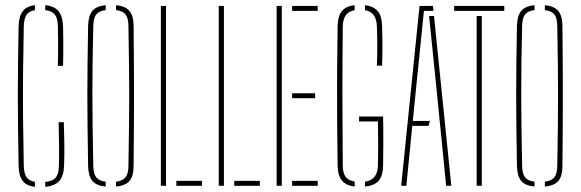

<svg xmlns="http://www.w3.org/2000/svg" viewBox="-20 -719 2247 743"><path d="M115 4Q82 0 67.5 -19.5Q53 -39 52 -77Q50.5 -155 49.8 -221.8Q49 -288.5 49 -350.8Q49 -413 49.8 -478Q50.5 -543 52 -617Q53 -655.5 67.8 -675.2Q82.5 -695 115 -699V-679.5Q92 -676 82.5 -661.5Q73 -647 72 -617Q70 -518.5 69.2 -433.2Q68.5 -348 69.2 -262.2Q70 -176.5 72 -77Q73 -48 82.5 -33.5Q92 -19 115 -15.5ZM155 4V-15Q184 -17.5 195.8 -32Q207.5 -46.5 208 -77Q209 -116 208.5 -160Q208 -204 207 -246H227Q228.5 -201 229 -162Q229.5 -123 228 -77Q226.5 -38 209.5 -18.8Q192.5 0.5 155 4ZM204 -464Q204.5 -489.5 204.8 -515Q205 -540.5 204.8 -566Q204.5 -591.5 204 -617Q203.5 -648 192.5 -662.2Q181.5 -676.5 155 -680V-699Q190.5 -695.5 206.5 -675.8Q222.5 -656 224 -617Q224.5 -601.5 224.8 -571.8Q225 -542 224.8 -511.5Q224.5 -481 224 -464Z M389 3Q352.5 -0.5 337.2 -19.2Q322 -38 321 -76Q319.5 -162.5 318.8 -227.8Q318 -293 318 -351Q318 -409 318.8 -473Q319.5 -537 321 -620Q322 -658 337.5 -676.8Q353 -695.5 389 -699V-680Q363.5 -677 352.8 -663.5Q342 -650 341 -620Q339 -537 338.2 -473Q337.5 -409 337.5 -350.8Q337.5 -292.5 338.5 -227Q339.5 -161.5 341 -75Q342 -46 352.8 -32.5Q363.5 -19 389 -16ZM429 3V-16Q454.5 -19 465.5 -32.5Q476.5 -46 477 -75Q478.5 -161.5 479.2 -227Q480 -292.5 480 -350.8Q480 -409 479.2 -473Q478.5 -537 477 -620Q476.5 -650 465.5 -663.5Q454.5 -677 429 -680V-699Q465 -695.5 480.8 -676.8Q496.5 -658 497 -620Q497.5 -553.5 498 -500Q498.5 -446.5 498.5 -398.8Q498.5 -351 498.5 -303Q498.5 -255 498 -200Q497.5 -145 497 -76Q497 -38 481.5 -19.2Q466 -0.5 429 3Z M602.5 0V-696H622.5V0ZM662.5 0V-19H761.5V0Z M826.5 0V-696H846.5V0ZM886.5 0V-19H985.5V0Z M1050.5 0V-696H1070.5V0ZM1110.5 0V-19H1209.5V0ZM1110.5 -339V-358H1199.5V-339ZM1110.5 -677V-696H1209.5V-677Z M1352.5 3Q1319.5 -1 1303.5 -19.8Q1287.5 -38.5 1286.5 -78Q1285 -171.5 1284.5 -258.5Q1284 -345.5 1284.5 -433.5Q1285 -521.5 1286.5 -618Q1287.5 -658 1303.8 -676.8Q1320 -695.5 1352.5 -699V-679.5Q1308 -672.5 1306.5 -618Q1306 -553 1305.5 -494.8Q1305 -436.5 1305 -375.8Q1305 -315 1305.5 -242.8Q1306 -170.5 1306.5 -78Q1306.5 -50 1317.2 -35.2Q1328 -20.5 1352.5 -16.5ZM1392.5 3V-16Q1441 -22.5 1442.5 -78Q1443.5 -116.5 1443.5 -160Q1443.5 -203.5 1442.5 -249H1369.5V-268H1462.5Q1463 -250.5 1463.2 -219Q1463.5 -187.5 1463.2 -150.2Q1463 -113 1462.5 -78Q1462 -38 1445 -19.2Q1428 -0.5 1392.5 3ZM1438.5 -465Q1439.5 -491 1439.8 -515.8Q1440 -540.5 1439.8 -565.8Q1439.5 -591 1438.5 -618Q1436.5 -672.5 1392.5 -679.5V-699Q1424 -695.5 1440.8 -677Q1457.5 -658.5 1458.5 -618Q1460 -575.5 1460 -540.5Q1460 -505.5 1458.5 -465Z M1532.5 0 1603.5 -696H1655.5L1657.5 -677H1620.5L1592.5 -401L1577.5 -251H1643.5L1638.5 -232H1575.5L1552.5 0ZM1706.5 0 1666.5 -402 1640.5 -657H1659.5L1726.5 0Z M1824.5 0V-657H1844.5V0ZM1737.5 -677V-696H1931.5V-677Z M2048.5 3Q2012 -0.5 1996.8 -19.2Q1981.5 -38 1980.5 -76Q1979 -162.5 1978.2 -227.8Q1977.5 -293 1977.5 -351Q1977.5 -409 1978.2 -473Q1979 -537 1980.5 -620Q1981.5 -658 1997 -676.8Q2012.5 -695.5 2048.5 -699V-680Q2023 -677 2012.2 -663.5Q2001.5 -650 2000.5 -620Q1998.5 -537 1997.8 -473Q1997 -409 1997 -350.8Q1997 -292.5 1998 -227Q1999 -161.5 2000.5 -75Q2001.5 -46 2012.2 -32.5Q2023 -19 2048.5 -16ZM2088.5 3V-16Q2114 -19 2125 -32.5Q2136 -46 2136.5 -75Q2138 -161.5 2138.8 -227Q2139.5 -292.5 2139.5 -350.8Q2139.5 -409 2138.8 -473Q2138 -537 2136.5 -620Q2136 -650 2125 -663.5Q2114 -677 2088.5 -680V-699Q2124.5 -695.5 2140.2 -676.8Q2156 -658 2156.5 -620Q2157 -553.5 2157.5 -500Q2158 -446.5 2158 -398.8Q2158 -351 2158 -303Q2158 -255 2157.5 -200Q2157 -145 2156.5 -76Q2156.5 -38 2141 -19.2Q2125.5 -0.5 2088.5 3Z"/></svg>

Font: Big Shoulders Stencil Display SC Thin
Style: Regular
Weight: 100
Designer: Patric King
Foundry: XO Type Co
Version: Version 2.001